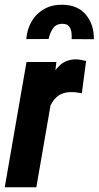

<svg xmlns="http://www.w3.org/2000/svg" viewBox="-22 -790 416 810"><path d="M201.2 -403.3 131.3 0H-2L89.8 -528.3H215.8ZM341.3 -532.7 323.2 -396.5Q312.5 -398.9 301.5 -400.1Q290.5 -401.4 280.3 -401.4Q254.4 -401.9 236.1 -393.1Q217.8 -384.3 205.6 -368.4Q193.4 -352.5 185.3 -332.5Q177.2 -312.5 172.9 -291L149.4 -300.8Q153.3 -331.5 161.9 -372.6Q170.4 -413.6 186.8 -451.7Q203.1 -489.7 230.5 -514.6Q257.8 -539.6 299.3 -539.6Q310.5 -539.1 320.6 -537.1Q330.6 -535.2 341.3 -532.7ZM374 -624.5 280.3 -625Q281.2 -639.2 279.3 -654.1Q277.3 -668.9 268.8 -679.2Q260.3 -689.5 242.2 -689.5Q214.4 -689.9 200.9 -669.4Q187.5 -648.9 183.1 -625.5L88.9 -625Q92.3 -668 112.3 -701.2Q132.3 -734.4 165.8 -752.7Q199.2 -771 242.7 -770Q307.1 -768.6 341.1 -727.1Q375 -685.5 374 -624.5Z"/></svg>

Font: Roboto Condensed
Style: Bold Italic
Weight: 700
Italic angle: -12°
Designer: Christian Robertson
Foundry: Google
Version: Version 3.0